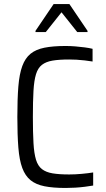

<svg xmlns="http://www.w3.org/2000/svg" viewBox="-20 -924 528 952"><path d="M305 8Q243 8 200.5 -0.5Q158 -9 131.5 -30.5Q105 -52 90.5 -91Q76 -130 71 -192.5Q66 -255 66 -344Q66 -433 71 -495Q76 -557 90.5 -596.5Q105 -636 131.5 -657.5Q158 -679 200.5 -687.5Q243 -696 305 -696Q329 -696 353.5 -694Q378 -692 400.5 -689Q423 -686 439 -682V-619Q420 -622 399.5 -624.5Q379 -627 359.5 -628Q340 -629 323 -629Q273 -629 240.5 -623.5Q208 -618 188 -602.5Q168 -587 158.5 -556Q149 -525 146 -473.5Q143 -422 143 -344Q143 -267 146 -215Q149 -163 158.5 -132Q168 -101 188 -85.5Q208 -70 240.5 -64.5Q273 -59 323 -59Q353 -59 385.5 -62Q418 -65 442 -69V-4Q424 -1 401 2Q378 5 353 6.5Q328 8 305 8ZM156 -765V-771L246 -904H324L414 -771V-765H363L285 -863L207 -765Z"/></svg>

Font: Saira SemiCondensed
Style: Regular
Weight: 400
Width: 4
Designer: Hector Gatti with collaboration of the Omnibus-Type team
Foundry: Omnibus-Type
Version: Version 1.101